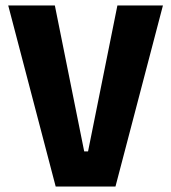

<svg xmlns="http://www.w3.org/2000/svg" viewBox="-20 -680 625 700"><path d="M183 0 10 -660H180L287 -128H301L408 -660H574L401 0Z"/></svg>

Font: Bricolage Grotesque 24pt SemiCondensed ExtraBold
Style: Regular
Weight: 800
Width: 4
Designer: Mathieu Triay
Foundry: Atelier Triay
Version: Version 1.001;gftools[0.9.33.dev8+g029e19f]